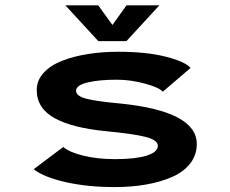

<svg xmlns="http://www.w3.org/2000/svg" viewBox="-20 -712 890 742"><path d="M596 -691.5 468.5 -553H360L232.5 -691.5H359.5L414.5 -615.5L469 -691.5ZM423 11Q319 11 234.5 -8Q150 -27 110 -58L224.5 -144Q248 -123.5 302.8 -110.2Q357.5 -97 425 -97Q503 -97 546.5 -110.5Q590 -124 590 -148.5Q590 -170.5 543.2 -182.8Q496.5 -195 384.5 -205.5Q322 -212 275.2 -223.8Q228.5 -235.5 193.2 -254.2Q158 -273 140 -300.5Q122 -328 122 -364Q122 -401.5 148.5 -430.5Q175 -459.5 219.8 -477Q264.5 -494.5 319.8 -503.2Q375 -512 436.5 -512Q547.5 -512 622.2 -492.5Q697 -473 716.5 -449.5L609 -357.5Q596 -373.5 540.5 -388.8Q485 -404 432 -404Q362 -404 318 -393.2Q274 -382.5 274 -361.5Q274 -341 312.5 -330.8Q351 -320.5 444.5 -312Q740.5 -282 740.5 -155.5Q740.5 -113 715 -80.2Q689.5 -47.5 644.8 -28Q600 -8.5 544.2 1.2Q488.5 11 423 11Z"/></svg>

Font: League Mono Wide SemiBold
Style: Regular
Weight: 600
Width: 8
Designer: Tyler Finck
Foundry: The League of Moveable Type / Tyler Finck
Version: Version 2.210